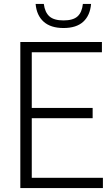

<svg xmlns="http://www.w3.org/2000/svg" viewBox="-20 -953 568 973"><path d="M83 0V-740H496.5V-688H141V-406H449.5V-354H141V-52H501.5V0ZM302 -811Q237 -811 201.2 -843Q165.5 -875 160.5 -933H202Q207.5 -890.5 230.5 -870Q253.5 -849.5 302 -849.5Q350.5 -849.5 373 -870Q395.5 -890.5 400 -933H441.5Q436.5 -874.5 401.8 -842.8Q367 -811 302 -811Z"/></svg>

Font: Encode Sans SmCnd Lt
Style: Regular
Weight: 300
Width: 4
Designer: Multiple Designers
Foundry: Impallari Type
Version: Version 3.002; ttfautohint (v1.8.3) -l 8 -r 50 -G 200 -x 14 